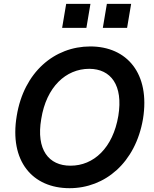

<svg xmlns="http://www.w3.org/2000/svg" viewBox="-20 -982 811 1012"><path d="M435.4 -835.2 456.7 -961.6H328.8L307.5 -835.2ZM649.9 -835.2 671.2 -961.6H543.3L522 -835.2ZM733.7 -355.1C772.4 -594.5 649.1 -737.2 456 -737.2C267.4 -737.2 105.8 -602.3 68.2 -371.4C28.1 -132.5 151.3 9.9 346.6 9.9C533 9.9 694.2 -123.9 733.7 -355.1ZM603.7 -371.4C575.3 -202.1 473.4 -108.3 351.6 -108.7C236.9 -108.3 169.4 -192.8 197.4 -355.1C224.4 -524.1 327.1 -619 450.3 -619.3C564.6 -619 630 -532.7 603.7 -371.4Z"/></svg>

Font: Riot Sans 2.0
Style: Bold Italic
Weight: 600
Italic angle: -9.39999°
Designer: Rasmus Andersson
Foundry: rsms
Version: Version 3.006;hotconv 1.0.109;makeotfexe 2.5.65596